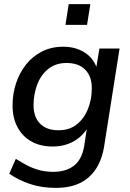

<svg xmlns="http://www.w3.org/2000/svg" viewBox="-20 -724 634 933"><path d="M252 189Q182 189 125.5 170Q69 151 25 120L57 48Q87 67 114.5 81Q142 95 172.5 103Q203 111 238 111Q301 111 339.5 81Q378 51 389 -14L405 -119L414 -118Q398 -85 371.5 -61Q345 -37 310.5 -24.5Q276 -12 236 -12Q177 -12 133.5 -36Q90 -60 65.5 -105Q41 -150 41 -212Q41 -268 58 -319.5Q75 -371 107 -411Q139 -451 184.5 -474Q230 -497 288 -497Q347 -497 392 -468.5Q437 -440 454 -383L446 -385L463 -488H561L487 -19Q477 49 447 95.5Q417 142 368.5 165.5Q320 189 252 189ZM264 -91Q317 -91 352.5 -119Q388 -147 407 -193.5Q426 -240 426 -293Q427 -352 394.5 -385Q362 -418 303 -418Q252 -418 216 -390Q180 -362 162 -316Q144 -270 143 -217Q142 -157 174 -124Q206 -91 264 -91ZM298 -603 314 -704H419L403 -603Z"/></svg>

Font: Nunito Sans 12pt SemiBold
Style: Italic
Weight: 600
Italic angle: -9°
Designer: Vernon Adams
Foundry: Vernon Adams
Version: Version 3.101;gftools[0.9.27]